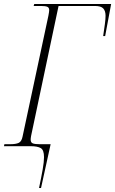

<svg xmlns="http://www.w3.org/2000/svg" viewBox="-36 -734 578 964"><path d="M-16 0 -14 -10H16Q43 -10 57.5 -16.5Q72 -23 77 -47L207 -655Q211 -676 211 -683Q211 -696 201.5 -700Q192 -704 170 -704H133L136 -714H522L492 -553H482Q487 -587 490.5 -612.5Q494 -638 494 -655Q494 -679 482.5 -691.5Q471 -704 441 -704H258L120 -51Q119 -45 118.5 -41Q118 -37 118 -33Q118 -18 129 -14Q140 -10 162 -10H218V-9L170 210H160Q172 153 178.5 115.5Q185 78 185 55Q185 19 168.5 9.5Q152 0 118 0Z"/></svg>

Font: Noto Serif Display Condensed ExtraLight
Style: Italic
Weight: 200
Width: 3
Italic angle: -12°
Designer: Monotype Design Team
Foundry: Monotype Imaging Inc.
Version: Version 2.009